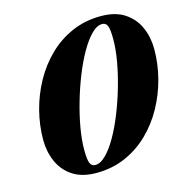

<svg xmlns="http://www.w3.org/2000/svg" viewBox="-109 -833 923 951"><g transform="rotate(-15 352.5 -357.5)"><path d="M491 -730Q565.5 -730 612.8 -698.5Q660 -667 682.5 -615.8Q705 -564.5 705 -504Q705 -429 685.8 -354.5Q666.5 -280 629.8 -213.5Q593 -147 540 -95.5Q487 -44 419.2 -14.5Q351.5 15 271 15Q196.5 15 149.2 -16.5Q102 -48 79.5 -99.5Q57 -151 57 -211Q57 -286 76.2 -360.5Q95.5 -435 132.2 -501.5Q169 -568 222 -619.5Q275 -671 342.8 -700.5Q410.5 -730 491 -730ZM240.5 -111.5Q240.5 -61.5 248.2 -43Q256 -24.5 274.5 -24.5Q301.5 -24.5 330 -53Q358.5 -81.5 386.2 -130Q414 -178.5 438.2 -239.2Q462.5 -300 481.2 -365Q500 -430 510.8 -491.8Q521.5 -553.5 521.5 -603.5Q521.5 -654 514 -672.2Q506.5 -690.5 487.5 -690.5Q460.5 -690.5 432 -662Q403.5 -633.5 375.8 -585Q348 -536.5 323.8 -475.8Q299.5 -415 280.8 -350Q262 -285 251.2 -223.2Q240.5 -161.5 240.5 -111.5Z"/></g></svg>

Font: Newsreader Display ExtraBold
Style: Italic
Weight: 800
Italic angle: -17°
Designer: Hugues Gentile
Foundry: Production Type
Version: Version 1.001